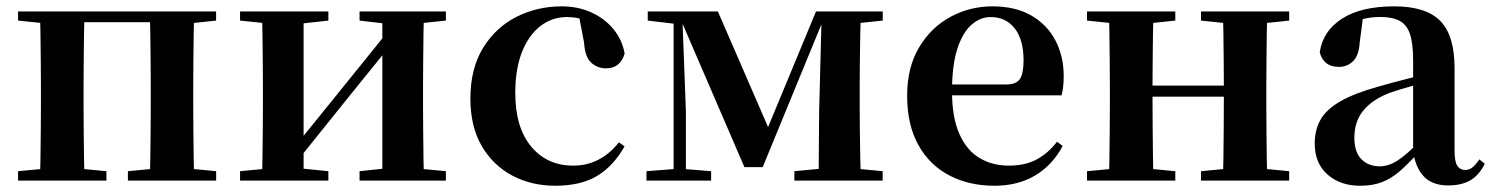

<svg xmlns="http://www.w3.org/2000/svg" viewBox="-20 -572 4725 608"><path d="M105.9 0Q107.6 -25.5 108.1 -67.5Q108.6 -109.6 109.1 -154.8Q109.6 -200 109.6 -234.8V-301.2Q109.6 -335.7 109.1 -381.1Q108.6 -426.5 108.1 -468.7Q107.6 -511 105.9 -535.7H247.6Q246.6 -510.7 246.1 -468.5Q245.6 -426.3 245.1 -381Q244.6 -335.6 244.6 -301.2V-234.8Q244.6 -200 245.1 -154.8Q245.6 -109.6 246.1 -67.5Q246.6 -25.5 247.6 0ZM454.4 0Q455.4 -25.5 455.9 -67.5Q456.4 -109.6 456.9 -154.8Q457.4 -200 457.4 -234.8V-301.2Q457.4 -335.6 456.9 -381Q456.4 -426.3 455.9 -468.5Q455.4 -510.7 454.4 -535.7H594.9Q593.9 -510.7 593.4 -468.5Q592.9 -426.3 592.4 -381Q591.9 -335.6 591.9 -301.2V-234.8Q591.9 -200 592.4 -154.8Q592.9 -109.6 593.4 -67.5Q593.9 -25.5 594.9 0ZM37.2 0V-29.9L147 -40.2H208.6L317 -29.9V0ZM385 0V-29.9L494.5 -40.2H557.1L664.5 -29.9V0ZM37.2 -506.8V-535.7H176.9V-495.5H147ZM525.4 -495.5V-535.7H664.3V-506.8L557.1 -495.5ZM176.9 -501.8V-535.7H525.4V-501.8Z M740.2 0V-29.9L849 -40.2H917.4L1019.8 -29.9V0ZM1118.6 0V-29.9L1215.5 -40.2H1283.3L1392 -29.9V0ZM808.9 0Q810.6 -25.5 811.1 -67.4Q811.6 -109.4 812.1 -154.7Q812.6 -200 812.6 -234.8V-301.2Q812.6 -335.7 812.1 -381Q811.6 -426.4 811.1 -468.7Q810.6 -511 808.9 -535.7H941.4V0ZM912.7 -51.6 864.4 -77.8H889.4L1048.6 -274.4L1219 -485.4L1266.7 -460.9H1242.5L1078.2 -257.7ZM1190.8 0V-535.7H1322.6Q1321.6 -511 1321.1 -468.7Q1320.6 -426.4 1320.1 -381Q1319.6 -335.7 1319.6 -301.2V-234.8Q1319.6 -200 1320.1 -154.7Q1320.6 -109.4 1321.1 -67.4Q1321.6 -25.5 1322.6 0ZM740.2 -506.8V-535.7H1019.8V-506.8L917.7 -495.5H850ZM1118.6 -506.8V-535.7H1392V-506.8L1283.5 -495.5H1215.8Z M1738.1 16.2Q1663.1 16.2 1602.2 -16Q1541.3 -48.3 1505.4 -109.8Q1469.6 -171.4 1469.6 -259.7Q1469.6 -354.7 1509.5 -419.9Q1549.4 -485 1615.1 -518.5Q1680.9 -551.9 1759 -551.9Q1810.5 -551.9 1852.8 -532.5Q1895.2 -513.2 1922.8 -479.5Q1950.4 -445.8 1958 -402.4Q1944.4 -355.6 1899.4 -355.6Q1871.9 -355.6 1852.1 -373.6Q1832.4 -391.6 1829.6 -436.8L1811.8 -530.1L1879.7 -486.3Q1850.8 -503.2 1826.1 -510.6Q1801.4 -518 1774.6 -518Q1728.2 -518 1691.2 -489.4Q1654.1 -460.7 1632.9 -407.1Q1611.7 -353.5 1611.7 -277.6Q1611.7 -168.4 1662 -108Q1712.4 -47.5 1795.2 -47.5Q1839.5 -47.5 1875.8 -66.7Q1912.2 -85.9 1939.9 -121.4L1957.8 -108.4Q1922.1 -45.4 1870.3 -14.6Q1818.5 16.2 1738.1 16.2Z M2337.3 -42.8 2135.5 -510.6H2125.7V-535.7H2253.3L2423.1 -144.6H2401.9L2564 -535.7H2597.2V-512.1H2588.2L2395.2 -42.8ZM2572.3 0 2573.9 -217.9 2582.2 -535.7H2706.1Q2705.1 -511 2704.3 -468.7Q2703.4 -426.4 2702.9 -381Q2702.4 -335.7 2702.4 -301.2V-234.8Q2702.4 -200 2702.9 -154.7Q2703.4 -109.4 2704.3 -67.4Q2705.1 -25.5 2706.1 0ZM2027.2 0V-29.9L2122.9 -37.3H2141.5L2231.9 -29.9V0ZM2495.5 0V-29.9L2604.3 -40.2H2666.6L2775.1 -29.9V0ZM2031.2 -506.8V-535.7H2137.8V-495.5H2126.5ZM2113.1 0V-535.7H2140.1L2152 -219.6V0ZM2634.6 -495.5V-535.7H2775.3V-506.8L2666.9 -495.5Z M3129.2 16.2Q3048.8 16.2 2986.2 -16.5Q2923.6 -49.1 2888.1 -113Q2852.6 -176.9 2852.6 -268.8Q2852.6 -358.8 2890.6 -422.2Q2928.5 -485.7 2990.2 -518.8Q3051.9 -551.9 3122.4 -551.9Q3196.1 -551.9 3246.5 -522.5Q3296.8 -493.1 3322.6 -443.2Q3348.4 -393.3 3348.4 -330.9Q3348.4 -296.1 3341.7 -270.2H2911.1V-304.6H3166.4Q3198.5 -304.6 3209.9 -322.2Q3221.3 -339.8 3221.3 -380.4Q3221.3 -446.3 3193.2 -482.2Q3165.1 -518 3117.1 -518Q3083.7 -518 3055.6 -492.9Q3027.6 -467.8 3011.1 -416Q2994.7 -364.1 2994.7 -282.7Q2994.7 -200.5 3017.9 -148.2Q3041 -95.8 3081.8 -71.7Q3122.5 -47.5 3174.4 -47.5Q3227.4 -47.5 3263.9 -67.7Q3300.3 -87.9 3327.2 -123.2L3345.1 -109.9Q3313.6 -49.8 3258.7 -16.8Q3203.7 16.2 3129.2 16.2Z M3490.9 0Q3492.6 -25.5 3493.1 -67.5Q3493.6 -109.6 3494.1 -154.8Q3494.6 -200 3494.6 -234.8V-301.2Q3494.6 -335.7 3494.1 -381.1Q3493.6 -426.5 3493.1 -468.7Q3492.6 -511 3490.9 -535.7H3632.6Q3631.6 -510.7 3631.1 -467.8Q3630.6 -425 3630.1 -378Q3629.6 -331 3629.6 -291.8V-270.6Q3629.6 -217.9 3630.1 -165Q3630.6 -112.1 3631.1 -68.6Q3631.6 -25.1 3632.6 0ZM3851.6 0Q3853.6 -25.1 3854.1 -68.6Q3854.6 -112.1 3855.1 -165Q3855.6 -217.9 3855.6 -270.6V-291.8Q3855.6 -330.7 3855.1 -378Q3854.6 -425.4 3854.1 -468.1Q3853.6 -510.7 3851.6 -535.7H3993Q3992 -510.7 3991.5 -468.5Q3991 -426.3 3990.5 -381Q3990 -335.6 3990 -301.2V-234.8Q3990 -200 3990.5 -154.8Q3991 -109.6 3991.5 -67.5Q3992 -25.5 3993 0ZM3422.2 0V-29.9L3532 -40.2H3593.6L3701.8 -29.9V0ZM3422.2 -506.8V-535.7H3701.8V-506.8L3593.6 -495.5H3532ZM3783.2 0V-29.9L3891.9 -40.2H3954.5L4062.4 -29.9V0ZM3783.2 -506.8V-535.7H4062.4V-506.8L3954.5 -495.5H3891.9ZM3561.9 -265.9V-301H3922.1V-265.9Z M4286.6 16.2Q4224.2 16.2 4183.8 -19.4Q4143.3 -54.9 4143.3 -117.6Q4143.3 -161.2 4162 -193.6Q4180.7 -226.1 4225.1 -251.5Q4269.6 -277 4345.4 -297.9Q4384.8 -309.4 4434.4 -322Q4484 -334.6 4524 -344.4V-318.9Q4484 -308.9 4444 -297.6Q4403.9 -286.4 4377.1 -276.7Q4323.3 -254.9 4296.1 -220.6Q4268.8 -186.4 4268.8 -135.9Q4268.8 -90.4 4291.1 -67.9Q4313.3 -45.3 4350 -45.3Q4366.3 -45.3 4384.7 -52.6Q4403.1 -59.9 4427.4 -79.7Q4451.8 -99.4 4485.3 -135.5L4500.8 -82.4H4465.7Q4436.6 -50.6 4411.2 -28.7Q4385.7 -6.8 4356.4 4.7Q4327 16.2 4286.6 16.2ZM4566.1 15.2Q4514.6 15.2 4487.9 -14.2Q4461.2 -43.6 4454.9 -94V-96.5V-381.4Q4454.9 -434.7 4444.8 -464.5Q4434.7 -494.3 4411.6 -506.3Q4388.5 -518.3 4350 -518.3Q4324.4 -518.3 4297.3 -512.2Q4270.2 -506.1 4233.8 -491.2L4296.1 -516.3L4285.9 -439.2Q4283.3 -395.9 4264.6 -378Q4245.8 -360.2 4220.3 -360.2Q4171.1 -360.2 4159.2 -406.5Q4168.9 -473.5 4229.4 -512.7Q4289.9 -551.9 4395.1 -551.9Q4495.4 -551.9 4540.7 -505.9Q4586.1 -459.8 4586.1 -356.2V-94.8Q4586.1 -60.3 4594.8 -47Q4603.6 -33.8 4619.7 -33.8Q4631.3 -33.8 4641.3 -40.9Q4651.3 -48.1 4664.7 -67.2L4681.9 -53.4Q4664 -17.5 4636.2 -1.1Q4608.4 15.2 4566.1 15.2Z"/></svg>

Font: Source Han Serif JP VF
Style: Regular
Weight: 250
Designer: Ryoko NISHIZUKA 西塚涼子 (kana & ideographs); Frank Grießhammer (Latin, Greek & Cyrillic); Wenlong ZHANG 张文龙 (bopomofo); San
Foundry: Adobe
Version: Version 2.001;hotconv 1.1.0;makeotfexe 2.6.0